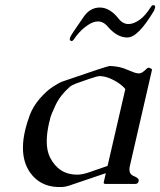

<svg xmlns="http://www.w3.org/2000/svg" viewBox="-20 -728 634 760"><path d="M263.2 -565.4Q254.9 -567.4 256.3 -575.2Q257.3 -583 271.5 -603.5L311 -661.1Q336.4 -698.2 375 -698.2Q414.1 -698.2 448.2 -655.8Q465.3 -632.8 488.8 -632.8Q508.8 -632.8 533.2 -649.9Q555.2 -665.5 578.1 -701.7Q581.5 -707.5 586.9 -707.5Q587.9 -707.5 588.9 -707.5Q594.2 -706.5 594.2 -701.2Q594.2 -699.7 593.8 -698.2Q591.8 -690.4 590.3 -686.5Q557.1 -631.3 531.2 -605.5Q505.9 -579.6 483.4 -579.6Q444.8 -579.6 408.2 -620.6Q390.6 -643.1 367.7 -643.1Q349.1 -643.1 328.1 -628.9L315.9 -620.1Q292.5 -602.1 271 -570.3Q267.1 -565.4 263.2 -565.4ZM375 -426.8Q364.7 -426.8 331.1 -415Q296.9 -403.3 281.2 -397.5Q265.1 -391.6 256.3 -384.3Q218.8 -351.6 199.7 -311.5Q181.2 -271.5 178.7 -259.8L175.8 -246.6Q175.3 -245.1 174.8 -244.1Q165 -201.7 165 -168.9Q165 -130.4 178.2 -104.5Q212.9 -36.6 285.6 -36.6Q304.2 -36.6 329.6 -44.9Q355 -53.2 405.8 -71.3L476.1 -375.5Q460.4 -394.5 431.2 -410.2Q401.9 -425.8 377 -426.8ZM226.1 12.2H206.1Q137.7 8.8 99.6 -44.4Q70.8 -84.5 70.8 -143.6Q70.8 -176.3 80.1 -214.8Q85.9 -240.2 98.1 -272.9Q110.4 -305.7 136.7 -336.9Q164.1 -368.2 188 -383.8Q211.9 -399.4 227.1 -405.3Q405.3 -466.8 414.1 -466.8H416.5Q447.3 -465.3 469.7 -457.5Q492.2 -449.2 505.4 -443.4Q519 -437.5 530.8 -437.5Q542.5 -437.5 561 -456.5Q564.5 -460 566.9 -460Q569.8 -460 576.2 -457.5Q581.5 -455.6 581.5 -451.2Q581.5 -450.2 581.1 -449.2L494.1 -71.3Q492.2 -63.5 492.2 -57.6Q492.2 -38.1 509.3 -31.2Q531.7 -22.5 528.8 -11.2Q526.4 0 516.1 0H397.5Q389.2 0 390.6 -6.3L398.9 -42.5L253.4 6.8Q236.3 12.2 226.1 12.2Z"/></svg>

Font: Caudex
Style: Italic
Weight: 400
Italic angle: -13°
Version: Version 1.04